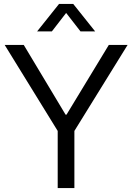

<svg xmlns="http://www.w3.org/2000/svg" viewBox="-20 -958 675 978"><path d="M273.9 0V-291L3.9 -729H101.1L314 -374H318.8L534.2 -729H629.9L358.9 -291V0ZM168.9 -797.9 280.8 -938H353L464.8 -797.9H390.1L316.9 -892.1L244.1 -797.9Z"/></svg>

Font: Lumene Sans
Style: Regular
Weight: 400
Designer: Deni Anggara
Version: Version 1.003;Glyphs 3.1.2 (3151)